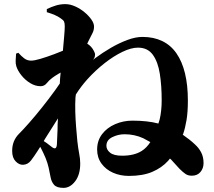

<svg xmlns="http://www.w3.org/2000/svg" viewBox="-20 -845 1040 931"><path d="M233 -467Q218 -456 206.5 -441.5Q195 -427 177 -427Q151 -427 126.5 -442Q102 -457 84 -479.5Q66 -502 59 -524Q55 -537 56 -553L58 -585L69 -589Q83 -573 97.5 -562Q112 -551 131 -551Q147 -551 177 -560Q207 -569 242 -582Q264 -590 285 -599Q288 -636 291 -667Q294 -701 294 -717Q294 -733 290.5 -740.5Q287 -748 273 -757Q262 -765 246 -772Q230 -779 207 -786V-801Q230 -812 251.5 -818.5Q273 -825 297 -825Q320 -825 344.5 -814Q369 -803 389.5 -786Q410 -769 423 -750.5Q436 -732 436 -716Q436 -698 427.5 -682.5Q419 -667 409 -646Q406 -640 403 -633Q417 -625 428 -610Q441 -590 441 -581Q441 -570 436 -562Q434 -559 431 -555Q437 -559 443 -564Q478 -590 517.5 -613Q557 -636 597 -651Q637 -666 671 -666Q725 -666 766.5 -646Q808 -626 835.5 -586.5Q863 -547 877 -489.5Q891 -432 891 -357Q891 -302 884.5 -263Q878 -224 868 -195Q867 -193 866 -192Q902 -167 925 -145Q944 -128 955.5 -106Q967 -84 967 -54Q967 -29 952 -11Q937 7 910 7Q892 7 879.5 -1.5Q867 -10 850 -27Q834 -44 809 -72Q806 -74 804 -76Q800 -70 795 -65Q764 -31 718 -11.5Q672 8 605 8Q563 8 528 -7.5Q493 -23 472 -52Q451 -81 451 -120Q451 -163 475 -194.5Q499 -226 538.5 -243Q578 -260 622 -260Q695 -260 748 -246Q751 -255 754 -265Q764 -307 764 -359Q764 -429 755 -487Q746 -545 721 -579.5Q696 -614 649 -614Q616 -614 573.5 -593.5Q531 -573 487 -538.5Q443 -504 404 -461Q371 -424 348 -387Q347 -379 346 -373Q344 -342 345 -304.5Q346 -267 349 -230Q352 -193 355 -161Q359 -125 364 -100Q369 -75 369 -52Q369 2 344.5 34Q320 66 288 66Q255 66 242 51Q229 36 225 13Q221 -9 216 -31.5Q211 -54 201 -79Q196 -91 190.5 -102.5Q185 -114 179 -126Q177 -130 175 -133Q168 -122 161 -111Q145 -86 130 -66.5Q115 -47 92 -46Q73 -45 56 -62.5Q39 -80 39 -113Q39 -139 47.5 -159.5Q56 -180 72 -196Q93 -217 122 -250Q151 -283 183 -323Q215 -363 247 -407Q258 -424 270 -440Q271 -466 274 -493Q269 -491 265 -488Q243 -475 233 -467ZM709 -156Q692 -166 674 -175Q632 -194 584 -194Q553 -194 524.5 -180Q496 -166 496 -138Q496 -119 514 -104.5Q532 -90 572 -90Q631 -90 667 -113Q691 -128 709 -156ZM192 -161Q199 -156 207 -151Q222 -140 229 -134Q241 -124 248 -126Q255 -129 256 -146Q257 -172 259 -216Q259 -242 261 -271Q249 -253 239 -236Q220 -206 201 -176Q197 -169 192 -161Z"/></svg>

Font: Early Summer Mincho Heavy
Style: Regular
Weight: 900
Designer: GuiWonder
Version: Version 1.002